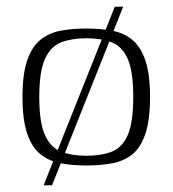

<svg xmlns="http://www.w3.org/2000/svg" viewBox="-20 -488 514 572"><path d="M110 64 322 -468H347L135 64ZM237 5Q195 5 160.5 -1.5Q126 -8 100.5 -28.5Q75 -49 61 -90Q47 -131 47 -199Q47 -267 61 -308Q75 -349 100.5 -369.5Q126 -390 160.5 -396.5Q195 -403 237 -403Q279 -403 314 -396.5Q349 -390 374 -369.5Q399 -349 413 -308Q427 -267 427 -199Q427 -130 413 -89Q399 -48 374 -28Q349 -8 314 -1.5Q279 5 237 5ZM237 -24Q281 -24 312.5 -36Q344 -48 360.5 -85.5Q377 -123 377 -199Q377 -275 360.5 -312.5Q344 -350 312.5 -362Q281 -374 237 -374Q194 -374 162.5 -362Q131 -350 114 -312.5Q97 -275 97 -199Q97 -123 114 -85.5Q131 -48 162.5 -36Q194 -24 237 -24Z"/></svg>

Font: Genos Light
Style: Regular
Weight: 300
Designer: Robert E. Leuschke
Foundry: Robert E. Leuschke
Version: Version 1.010